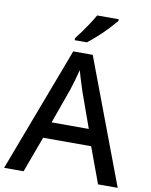

<svg xmlns="http://www.w3.org/2000/svg" viewBox="-100 -1014 854 1087"><g transform="rotate(10 327.0 -470.5)"><path d="M540 0 464 -206H188L112 0H0L271 -717H383L653 0ZM362 -501Q359 -512 351.5 -534Q344 -556 337 -580Q330 -604 326 -619Q318 -588 308 -553Q298 -518 292 -501L220 -300H434ZM493 -931Q478 -913 451 -884Q424 -855 393 -827Q362 -799 338 -781H268V-793Q283 -812 302 -838Q321 -864 339 -891.5Q357 -919 369 -941H493Z"/></g></svg>

Font: Noto Sans Ol Chiki Medium
Style: Regular
Weight: 500
Designer: Monotype Design Team, Lewis McGuffie
Foundry: Monotype Imaging Inc.
Version: Version 2.003; ttfautohint (v1.8.4.7-5d5b)